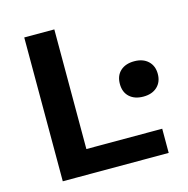

<svg xmlns="http://www.w3.org/2000/svg" viewBox="-99 -755 832 851"><g transform="rotate(-15 317.0 -330.0)"><path d="M572 -111V0H155H86V-660H224V-111ZM616 -351Q616 -314 592.5 -292Q569 -270 529 -270Q489 -270 465.5 -291.5Q442 -313 442 -351Q442 -389 465.5 -410.5Q489 -432 529 -432Q569 -432 592.5 -410Q616 -388 616 -351Z"/></g></svg>

Font: Work Sans SemiBold
Style: Regular
Weight: 600
Designer: Wei Huang
Foundry: Wei Huang
Version: Version 1.500